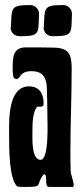

<svg xmlns="http://www.w3.org/2000/svg" viewBox="-20 -739 326 758"><path d="M155 -51C170 -48 153 -1 174 -1H264C270 -1 271 -3 271 -8C271 -24 260 -46 259 -64C258 -91 258 -117 258 -144C258 -252 263 -361 263 -469C263 -525 251 -550 192 -551C155 -552 119 -552 82 -552C33 -552 30 -515 30 -474C30 -462 30 -441 35 -431C37 -429 42 -427 45 -427C62 -427 56 -458 104 -458C150 -458 164 -432 165 -390C166 -356 167 -322 167 -288C167 -260 175 -108 140 -108C104 -108 108 -192 108 -218C108 -246 108 -297 127 -318H145L151 -322C152 -326 152 -330 152 -334C152 -370 134 -398 95 -398C8 -398 16 -256 16 -197C16 -154 16 -34 47 -4C50 -1 72 -1 77 -1C156 -1 117 -6 152 -50ZM22 -630C22 -611 38 -596 57 -596C139 -596 131 -606 134 -683C135 -702 119 -719 100 -719C20 -719 27 -709 23 -632ZM152 -630C152 -611 168 -596 187 -596C269 -596 261 -606 264 -683C265 -702 249 -719 230 -719C150 -719 157 -709 153 -632Z"/></svg>

Font: DisSenso
Style: Regular
Weight: 400
Version: Version 1.150